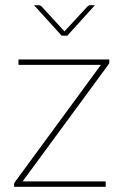

<svg xmlns="http://www.w3.org/2000/svg" viewBox="-20 -723 479 743"><path d="M403 -493V-482Q403 -479 401.8 -476.5Q400.5 -474 398 -471L67.5 -21H389V0H34.5V-9.5Q34.5 -12.5 35.8 -15Q37 -17.5 39.5 -21L370.5 -472H51.5V-493ZM347.5 -703 240.5 -585H218.5L111.5 -703H130.5Q133 -703 135.8 -701.5Q138.5 -700 140.5 -698.5L225.5 -606Q228.5 -603 229.5 -601.5Q230.5 -602.5 231.5 -603.8Q232.5 -605 233.5 -606L319 -698.5Q323.5 -703 329 -703Z"/></svg>

Font: Lato 2
Style: Regular
Weight: 200
Designer: Lukasz Dziedzic with Adam Twardoch and Botio Nikoltchev
Foundry: tyPoland Lukasz Dziedzic
Version: Version 2.015; 2015-08-06; http://www.latofonts.com/